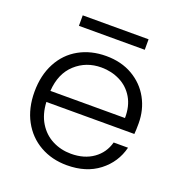

<svg xmlns="http://www.w3.org/2000/svg" viewBox="-128 -811 878 929"><g transform="rotate(20 311.0 -346.0)"><path d="M572 -246H119Q122 -184 149 -140Q176 -96 220 -73.5Q264 -51 316 -51Q384 -51 430.5 -84Q477 -117 492 -173H566Q546 -93 480.5 -42.5Q415 8 316 8Q239 8 178 -26.5Q117 -61 82.5 -124.5Q48 -188 48 -273Q48 -358 82 -422Q116 -486 177 -520Q238 -554 316 -554Q394 -554 452.5 -520Q511 -486 542.5 -428.5Q574 -371 574 -301Q574 -265 572 -246ZM503 -303Q504 -364 478.5 -407Q453 -450 409 -472Q365 -494 313 -494Q235 -494 180 -444Q125 -394 119 -303ZM480 -700V-646H141V-700Z"/></g></svg>

Font: Poppins-tnum Light
Style: Regular
Weight: 300
Designer: Ninad Kale (Devanagari), Jonny Pinhorn (Latin)
Foundry: Indian Type Foundry
Version: Version 4.004